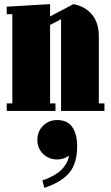

<svg xmlns="http://www.w3.org/2000/svg" viewBox="-20 -532 533 921"><path d="M192.9 369.1 183.1 333Q188 331.5 195.8 329.1Q203.6 326.7 224.1 316.7Q244.6 306.6 261 294.4Q277.3 282.2 292.5 260.7Q307.6 239.3 311 214.8Q285.2 232.9 253.9 232.9Q213.9 232.9 186.5 206.1Q159.2 179.2 159.2 139.2Q159.2 98.6 186.5 71.3Q213.9 43.9 253.9 43.9Q304.2 43.9 327.1 77.9Q350.1 111.8 350.1 169.9Q350.1 251 312.7 296.4Q275.4 341.8 192.9 369.1ZM12.2 0V-36.1H39.1V-463.9H12.2V-500L220.2 -512.2V-453.1L332 -512.2Q387.7 -502 420.9 -462.6Q454.1 -423.3 454.1 -357.9V-36.1H481V0H272.9V-439.9L220.2 -412.1V-36.1H246.1V0Z"/></svg>

Font: Lletraferida
Style: Heavy
Weight: 900
Designer: Josep Patau Bellart
Foundry: Josep Patau Bellart
Version: Version 1.000